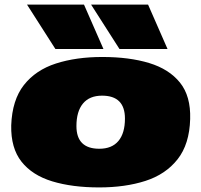

<svg xmlns="http://www.w3.org/2000/svg" viewBox="-20 -810 880 839"><path d="M413 9Q296 9 208.5 -17.5Q121 -44 74 -103.5Q27 -163 29 -262Q33 -373 84.5 -438.5Q136 -504 224.5 -532.5Q313 -561 427 -561Q545 -561 632 -534.5Q719 -508 766.5 -449Q814 -390 811 -290Q808 -180 756 -114Q704 -48 615.5 -19.5Q527 9 413 9ZM414 -160Q469 -160 497.5 -194Q526 -228 526 -292Q526 -392 426 -392Q371 -392 342.5 -357.5Q314 -323 314 -259Q314 -160 414 -160ZM222 -596 98 -790H347L432 -596ZM502 -596 378 -790H627L712 -596Z"/></svg>

Font: Georama ExtraExtended Black
Style: Italic
Weight: 900
Width: 8
Italic angle: -9°
Designer: Jean-Baptiste Levee
Foundry: Production Type
Version: Version 1.000